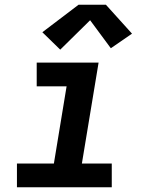

<svg xmlns="http://www.w3.org/2000/svg" viewBox="-20 -796 640 816"><path d="M52 0V-101H209L263 -429H136V-530H399L328 -101H455V0ZM236 -585 160 -659 314 -776H430L541 -653L451 -591L363 -710Z"/></svg>

Font: Iosevka Slab Extended Oblique
Style: Bold
Weight: 700
Width: 7
Italic angle: -9°
Monospace: yes
Designer: Belleve Invis
Foundry: Belleve Invis
Version: Version 11.1.1; ttfautohint (v1.8.3)